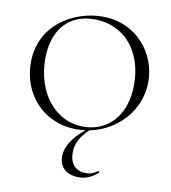

<svg xmlns="http://www.w3.org/2000/svg" viewBox="-96 -719 959 1077"><g transform="rotate(10 383.0 -180.5)"><path d="M366 12C383 12 400 11 416 9C347 66 313 122 313 176C313 234 352 275 425 275C462 275 497 262 533 230C537 227 530 220 526 222C511 233 492 245 461 245C400 245 368 206 368 143C368 94 389 52 439 5C595 -26 717 -157 717 -319C717 -480 598 -636 401 -636C239 -636 49 -529 49 -312C49 -136 174 12 366 12ZM401 -9C237 -9 125 -158 125 -347C125 -511 211 -613 359 -613C531 -613 641 -479 641 -291C641 -109 536 -9 401 -9Z"/></g></svg>

Font: Cormorant Garamond
Style: Regular
Weight: 400
Designer: Christian Thalmann (Catharsis Fonts)
Foundry: Catharsis Fonts
Version: Version 4.002;Glyphs 3.4 (3410)